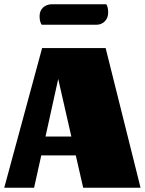

<svg xmlns="http://www.w3.org/2000/svg" viewBox="-31 -887 686 907"><path d="M0 0ZM468 -660 633 0H362L327 -153H164L130 0H-11L168 -660ZM184 -242H306L244 -514ZM480 -828Q480 -802 464 -786Q448 -770 424 -770H166Q156 -784 156 -811Q156 -836 172.5 -851.5Q189 -867 216 -867H471Q480 -854 480 -828Z"/></svg>

Font: Sansita Black
Style: Regular
Weight: 900
Designer: Pablo Cosgaya
Foundry: Omnibus-Type
Version: Version 1.006; ttfautohint (v1.5)